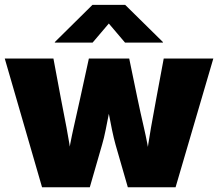

<svg xmlns="http://www.w3.org/2000/svg" viewBox="-21 -789 919 809"><path d="M156.2 0 -1 -542.5H204.1L235.4 -375Q246.6 -316.4 259.3 -251.2Q272 -186 281.7 -111.3H262.7Q274.4 -186 289.3 -251.5Q304.2 -316.9 316.9 -375L353.5 -542.5H523.4L558.1 -375Q570.3 -316.4 585.4 -251.2Q600.6 -186 612.3 -111.3H594.2Q603.5 -186 615.2 -251.2Q627 -316.4 637.7 -375L668.9 -542.5H877.9L718.8 0H517.6L465.8 -179.7Q458.5 -205.6 450.9 -242.2Q443.4 -278.8 436.3 -316.4Q429.2 -354 421.9 -381.8H453.1Q446.3 -354 439 -316.4Q431.6 -278.8 424.3 -242.2Q417 -205.6 409.2 -179.7L357.4 0ZM369.1 -609.4H210V-611.8L368.7 -768.6H506.3L665.5 -611.8V-609.4H505.9L437.5 -689.9Z"/></svg>

Font: Inter 16pt Black
Style: Regular
Weight: 900
Version: Version 4.001;git-66647c0bb